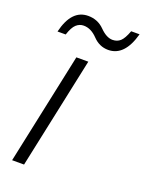

<svg xmlns="http://www.w3.org/2000/svg" viewBox="-139 -794 651 861"><g transform="rotate(20 187.0 -363.0)"><path d="M30 0 143 -532H200L87 0ZM24 -612H63Q75 -649 90.5 -663Q106 -677 126 -677Q161 -677 192 -644.5Q223 -612 265 -612Q343 -612 374 -726H334Q320 -688 305 -674.5Q290 -661 268 -661Q239 -661 207.5 -693Q176 -725 130 -725Q51 -725 24 -612Z"/></g></svg>

Font: Noto Sans UI Light
Style: Italic
Weight: 300
Italic angle: -12°
Designer: Monotype Design Team
Foundry: Monotype Imaging Inc.
Version: Version 1.901